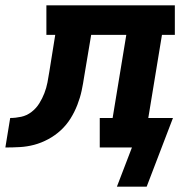

<svg xmlns="http://www.w3.org/2000/svg" viewBox="-76 -550 696 716"><path d="M471 146H360L416 0H296V-110H344L395 -420H264L238 -265Q234 -238 228.5 -212Q223 -186 212.5 -159Q202 -132 187 -108Q172 -84 151 -64.5Q130 -45 104 -31Q78 -17 51.5 -10Q25 -3 -2 -1.5Q-29 0 -56 0L-38 -110Q-18 -110 3 -114.5Q24 -119 41.5 -132.5Q59 -146 70.5 -164.5Q82 -183 89.5 -202.5Q97 -222 101 -242.5Q105 -263 108 -283L130 -420H97V-530H576V-420H528L477 -110H569Z"/></svg>

Font: Iosevka Curly Slab XBdExObl
Style: Regular
Weight: 800
Width: 7
Italic angle: -9°
Monospace: yes
Designer: Belleve Invis
Foundry: Belleve Invis
Version: Version 11.1.0; ttfautohint (v1.8.3)